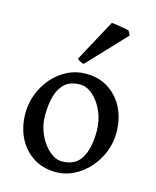

<svg xmlns="http://www.w3.org/2000/svg" viewBox="-112 -809 735 902"><g transform="rotate(15 255.0 -358.0)"><path d="M473.6 -236.8Q473.6 -188 455.6 -143.1Q437.5 -98.1 405.8 -62.5Q374 -26.9 332.8 -6.1Q291.5 14.6 246.1 14.6Q182.6 14.6 135.5 -15.6Q88.4 -45.9 62.5 -98.1Q36.6 -150.4 36.6 -216.8Q36.6 -265.1 54 -310.3Q71.3 -355.5 102.5 -391.4Q133.8 -427.2 175.3 -448Q216.8 -468.8 265.1 -468.8Q328.1 -468.8 375 -438.5Q421.9 -408.2 447.8 -356Q473.6 -303.7 473.6 -236.8ZM382.3 -219.7Q382.3 -271.5 363.3 -315.2Q344.2 -358.9 314.2 -385.7Q284.2 -412.6 251 -412.6Q204.1 -412.6 177.5 -388.7Q150.9 -364.7 139.6 -323.5Q128.4 -282.2 128.4 -231Q128.4 -179.7 148.7 -136.5Q168.9 -93.3 199.2 -67.4Q229.5 -41.5 259.8 -41.5Q325.2 -41.5 353.8 -89.4Q382.3 -137.2 382.3 -219.7ZM241.2 -510.3Q232.4 -511.7 223.1 -516.8Q213.9 -522 208.5 -526.4L319.3 -731Q326.7 -730.5 344 -727.8Q361.3 -725.1 378.7 -722.2Q396 -719.2 403.3 -717.3L416 -695.8Z"/></g></svg>

Font: Gentium Book Plus
Style: Regular
Weight: 400
Designer: Victor Gaultney, Annie Olsen, Iska Routamaa, Becca Hirsbrunner
Foundry: SIL International
Version: Version 6.101